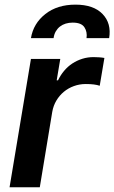

<svg xmlns="http://www.w3.org/2000/svg" viewBox="-20 -796 486 816"><path d="M111.5 -545.5H236.2L220.9 -454.5H226.6Q237.2 -476.9 252.7 -495.2Q268.1 -513.5 287.6 -526.3Q307.2 -539.1 329.9 -546.2Q352.6 -553.3 377.8 -553.3Q388.8 -553.3 401.6 -552.4Q414.4 -551.5 423.7 -549.7L403.8 -431.5Q383.2 -438.9 344.5 -438.9Q318.2 -438.9 294.2 -430.2Q270.2 -421.5 251.4 -405.9Q232.6 -390.3 219.6 -368.6Q206.7 -346.9 202.1 -320.7L149.1 0H20.6ZM172.9 -736.5Q223.4 -776.3 300.8 -776.3Q377.5 -776.3 415.8 -736.5Q454.2 -696.7 443.9 -633.9H347.7Q351.6 -660.5 338.8 -680Q326 -699.9 288.7 -699.9Q273.1 -699.9 259.2 -695.7Q245.4 -691.4 234.7 -683.1Q224.1 -674.7 217 -662.5Q209.9 -650.2 207.7 -633.9H111.5Q121.8 -696.4 172.9 -736.5Z"/></svg>

Font: Inter P Semi Bold
Style: Italic
Weight: 600
Italic angle: 9.39999°
Designer: Rasmus Andersson
Foundry: rsms
Version: Version 3.018;git-588b23468